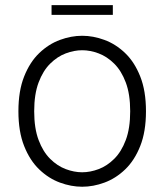

<svg xmlns="http://www.w3.org/2000/svg" viewBox="-20 -698 625 730"><path d="M292.5 12Q250.5 12 207.8 -3.8Q165 -19.5 129.2 -53.8Q93.5 -88 71.8 -142.8Q50 -197.5 50 -275Q50 -352.5 71.8 -407.2Q93.5 -462 129.2 -496.2Q165 -530.5 207.8 -546.2Q250.5 -562 292.5 -562Q334.5 -562 377.2 -546.2Q420 -530.5 455.8 -496.2Q491.5 -462 513.2 -407.2Q535 -352.5 535 -275Q535 -197.5 513.2 -142.8Q491.5 -88 455.8 -53.8Q420 -19.5 377.2 -3.8Q334.5 12 292.5 12ZM292.5 -43Q323 -43 355 -55Q387 -67 414.2 -94Q441.5 -121 458.2 -165.5Q475 -210 475 -275Q475 -340 458.2 -384.5Q441.5 -429 414.2 -456Q387 -483 355 -495Q323 -507 292.5 -507Q262 -507 230 -495Q198 -483 170.8 -456Q143.5 -429 126.8 -384.5Q110 -340 110 -275Q110 -210 126.8 -165.5Q143.5 -121 170.8 -94Q198 -67 230 -55Q262 -43 292.5 -43ZM176 -678.5H409V-641.5H176Z"/></svg>

Font: Junction Light
Style: Regular
Weight: 300
Designer: Caroline Hadilaksono
Foundry: Caroline Hadilaksono, Tyler Finck, The League of Moveable Type
Version: Version 2.000; ttfautohint (v1.8.3)